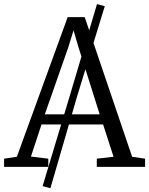

<svg xmlns="http://www.w3.org/2000/svg" viewBox="-24 -836 746 962"><path d="M189.5 96.5 328 -364 462 -815.5 501 -805 362 -352 228.5 107ZM60.5 -50.5 315 -750H400.5L638 -50.5L703 -41V0H461V-41L545 -50.5L492.5 -212.5H184L131 -51.5L218 -41V0H-3.5V-41ZM475.5 -263 369.5 -598.5 344.5 -684 317 -595.5 200.5 -263Z"/></svg>

Font: Merriweather 28pt Light
Style: Regular
Weight: 300
Version: Version 2.100